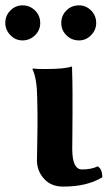

<svg xmlns="http://www.w3.org/2000/svg" viewBox="-55 -687 409 717"><path d="M173.8 -601.1Q173.8 -628.9 192.9 -647.9Q211.9 -667 240.2 -667Q266.1 -667 285.2 -647.9Q304.2 -628.9 304.2 -601.1Q304.2 -575.2 285.2 -555.7Q266.1 -536.1 240.2 -536.1Q212.4 -536.1 193.1 -555.2Q173.8 -574.2 173.8 -601.1ZM-35.2 -601.1Q-35.2 -628.9 -16.1 -647.9Q2.9 -667 28.8 -667Q56.6 -667 75.9 -647.9Q95.2 -628.9 95.2 -601.1Q95.2 -574.2 75.7 -555.2Q56.2 -536.1 28.8 -536.1Q2.9 -536.1 -16.1 -555.7Q-35.2 -575.2 -35.2 -601.1ZM85 -261.2 84 -321.8Q83 -395 65.9 -429.2L67.9 -431.2Q80.1 -429.2 111.8 -429.2Q189 -429.2 213.9 -439Q215.8 -375 215.8 -342.8V-272Q215.8 -238.3 215.3 -190.4Q214.8 -142.6 214.8 -130.9Q214.8 -53.7 252 -54.2Q286.1 -54.2 310.1 -65.9Q327.1 -55.2 327.1 -24.9Q269 10.3 180.2 9.8Q135.3 9.8 109.1 -19.8Q83 -49.3 83 -87.9Q83 -92.8 84.2 -159.4Q85.4 -226.1 85 -261.2Z"/></svg>

Font: Linux Biolinum
Style: Bold
Weight: 700
Designer: Philipp H. Poll
Foundry: Philipp H. Poll
Version: Version 1.3.2 ; ttfautohint (v0.9)